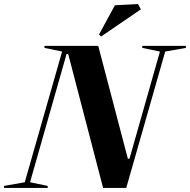

<svg xmlns="http://www.w3.org/2000/svg" viewBox="-84 -926 936 946"><path d="M-64 0H151V-10L64 -28L244 -660H252L424 0H538L730 -672L832 -690V-700H617V-690L704 -672L554 -144H546L400 -700H135V-690L222 -672L38 -28L-64 -10ZM414 -746 610 -880 596 -906 482 -900 404 -756Z"/></svg>

Font: Mazius Display Extra Italic
Style: Bold
Weight: 700
Italic angle: -17°
Designer: Alberto Casagrande & Collletttivo
Foundry: Collletttivo
Version: Version 2.000;Glyphs 3.2 (3217)